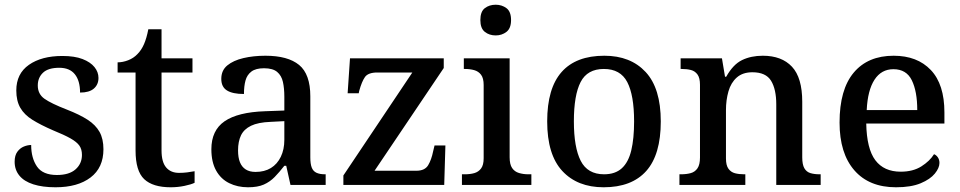

<svg xmlns="http://www.w3.org/2000/svg" viewBox="-20 -783 4067 813"><path d="M215 10Q160 10 121 -2.5Q82 -15 62 -39.5Q42 -64 42 -98Q42 -125 53.5 -140.5Q65 -156 81 -162.5Q97 -169 112 -169Q112 -114 136.5 -78Q161 -42 221 -42Q273 -42 300 -66Q327 -90 327 -127Q327 -151 316 -166.5Q305 -182 278.5 -197Q252 -212 205 -231Q152 -254 117.5 -275.5Q83 -297 66 -326.5Q49 -356 49 -400Q49 -471 102.5 -508.5Q156 -546 244 -546Q296 -546 329.5 -533Q363 -520 380 -499Q397 -478 397 -453Q397 -425 377.5 -408Q358 -391 319 -391Q319 -441 297 -468.5Q275 -496 231 -496Q184 -496 162 -475Q140 -454 140 -421Q140 -385 168 -365Q196 -345 263 -319Q317 -298 351 -276Q385 -254 401.5 -224.5Q418 -195 418 -151Q418 -73 363.5 -31.5Q309 10 215 10Z M703 10Q627 10 590.5 -24.5Q554 -59 554 -146V-476H478V-519Q500 -519 523 -528Q546 -537 562 -554Q579 -571 590 -596.5Q601 -622 608 -659H664V-536H795V-476H664V-146Q664 -97 683.5 -74Q703 -51 738 -51Q756 -51 772 -53Q788 -55 804 -58V-9Q790 -2 761.5 4Q733 10 703 10Z M1030 10Q986 10 950.5 -7.5Q915 -25 895 -61Q875 -97 875 -151Q875 -231 931 -269.5Q987 -308 1102 -312L1184 -315V-373Q1184 -409 1178 -436Q1172 -463 1153.5 -478.5Q1135 -494 1098 -494Q1063 -494 1044.5 -480Q1026 -466 1019.5 -442Q1013 -418 1013 -385Q965 -385 941 -400Q917 -415 917 -449Q917 -485 942.5 -506Q968 -527 1010.5 -537Q1053 -547 1104 -547Q1199 -547 1246.5 -508Q1294 -469 1294 -375V-117Q1294 -89 1300 -73.5Q1306 -58 1320 -51.5Q1334 -45 1356 -45H1359V0H1210L1192 -81H1184Q1163 -54 1143 -33.5Q1123 -13 1097 -1.5Q1071 10 1030 10ZM1062 -55Q1100 -55 1127 -71.5Q1154 -88 1169 -119Q1184 -150 1184 -191V-270L1126 -267Q1073 -265 1043 -250.5Q1013 -236 1000.5 -210Q988 -184 988 -146Q988 -116 996 -96Q1004 -76 1020.5 -65.5Q1037 -55 1062 -55Z M1434 0V-40L1726 -476H1578Q1539 -476 1525.5 -457Q1512 -438 1501 -398L1499 -388H1452L1462 -536H1859V-495L1566 -60H1743Q1779 -60 1793 -83.5Q1807 -107 1814 -142L1820 -167H1866L1861 0Z M1936 0V-45H1949Q1971 -45 1988.5 -50Q2006 -55 2017 -69.5Q2028 -84 2028 -113V-423Q2028 -452 2017 -466.5Q2006 -481 1988 -486Q1970 -491 1949 -491H1944V-536H2138V-117Q2138 -87 2148.5 -71.5Q2159 -56 2177.5 -50.5Q2196 -45 2217 -45H2230V0ZM2079 -633Q2052 -633 2033 -648Q2014 -663 2014 -698Q2014 -734 2033 -748.5Q2052 -763 2079 -763Q2105 -763 2124.5 -748.5Q2144 -734 2144 -698Q2144 -663 2124.5 -648Q2105 -633 2079 -633Z M2536 10Q2425 10 2361 -59Q2297 -128 2297 -269Q2297 -409 2358 -478Q2419 -547 2539 -547Q2650 -547 2714 -478Q2778 -409 2778 -269Q2778 -128 2716.5 -59Q2655 10 2536 10ZM2538 -45Q2585 -45 2613 -70.5Q2641 -96 2653 -146Q2665 -196 2665 -269Q2665 -380 2636 -435.5Q2607 -491 2537 -491Q2467 -491 2438.5 -435.5Q2410 -380 2410 -269Q2410 -159 2439 -102Q2468 -45 2538 -45Z M2857 0V-45H2864Q2887 -45 2905 -50Q2923 -55 2933.5 -70.5Q2944 -86 2944 -116V-424Q2944 -453 2933.5 -467.5Q2923 -482 2906 -486.5Q2889 -491 2867 -491H2862V-536H3037L3050 -458H3055Q3084 -510 3122 -528.5Q3160 -547 3210 -547Q3290 -547 3333.5 -500.5Q3377 -454 3377 -352V-117Q3377 -86 3386 -70.5Q3395 -55 3411.5 -50Q3428 -45 3450 -45H3455V0H3267V-341Q3267 -405 3245 -441Q3223 -477 3166 -477Q3125 -477 3100 -455Q3075 -433 3064.5 -396Q3054 -359 3054 -317V-112Q3054 -83 3064.5 -68.5Q3075 -54 3092 -49.5Q3109 -45 3131 -45H3136V0Z M3774 10Q3660 10 3597.5 -62Q3535 -134 3535 -264Q3535 -404 3595 -475.5Q3655 -547 3764 -547Q3864 -547 3921.5 -486.5Q3979 -426 3979 -307V-260H3648Q3650 -153 3686.5 -104.5Q3723 -56 3794 -56Q3846 -56 3881.5 -78.5Q3917 -101 3935 -130Q3944 -127 3951 -117Q3958 -107 3958 -93Q3958 -72 3938.5 -48Q3919 -24 3878.5 -7Q3838 10 3774 10ZM3864 -317Q3864 -396 3841 -443Q3818 -490 3763 -490Q3712 -490 3683 -445.5Q3654 -401 3650 -317Z"/></svg>

Font: Noto Serif Khmer Medium
Style: Regular
Weight: 500
Version: Version 2.003